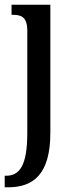

<svg xmlns="http://www.w3.org/2000/svg" viewBox="-26 -556 312 816"><path d="M-6 240H8C114 240 188 187 188 8V-536H23V-493H29C64 -493 90 -484 90 -425V8C90 149 57 191 -1 191H-6Z"/></svg>

Font: Noto Serif Bengali ExtraCondensed Medium
Style: Regular
Weight: 500
Width: 2
Designer: Juan Bruce, Universal Thirst, Indian Type Foundry and the Monotype Design Team.
Foundry: Monotype Imaging Inc.
Version: Version 2.003